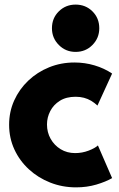

<svg xmlns="http://www.w3.org/2000/svg" viewBox="-20 -806 514 832"><path d="M309.6 5.9Q250 5.9 197.5 -14.9Q145 -35.6 105 -72.5Q64.9 -109.4 42.2 -158.7Q19.5 -208 19.5 -265.6Q19.5 -321.8 41.5 -370.6Q63.5 -419.4 102.5 -456.5Q141.6 -493.7 192.9 -514.4Q244.1 -535.2 302.7 -535.2Q347.7 -535.2 389.6 -522.7Q431.6 -510.3 465.8 -487.3L402.3 -348.6Q389.2 -360.8 374.8 -369.4Q360.4 -377.9 343.8 -382.3Q327.1 -386.7 307.6 -386.7Q267.1 -386.7 239.5 -369.4Q211.9 -352.1 197.8 -324.7Q183.6 -297.4 183.6 -266.6Q183.6 -232.4 199.5 -204.3Q215.3 -176.3 242.9 -159.4Q270.5 -142.6 305.7 -142.6Q335.9 -142.6 364 -153.3Q392.1 -164.1 404.3 -175.8L465.8 -34.2Q438 -18.1 397.2 -6.1Q356.4 5.9 309.6 5.9ZM307.6 -581.1Q264.6 -581.1 234.9 -611.1Q205.1 -641.1 205.1 -683.6Q205.1 -727.5 234.9 -756.8Q264.6 -786.1 307.6 -786.1Q351.1 -786.1 380.6 -756.8Q410.2 -727.5 410.2 -683.6Q410.2 -641.1 380.6 -611.1Q351.1 -581.1 307.6 -581.1Z"/></svg>

Font: Reddit Sans Black
Style: Regular
Weight: 900
Version: Version 1.014